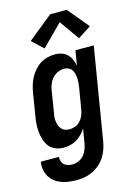

<svg xmlns="http://www.w3.org/2000/svg" viewBox="-154 -848 797 1134"><g transform="rotate(-15 245.0 -280.5)"><path d="M170 213Q146 213 122 210Q98 207 76.5 199Q55 191 37 177Q19 163 7.5 143.5Q-4 124 -8 100.5Q-12 77 -8 53H103Q101 67 105.5 80Q110 93 119.5 101.5Q129 110 142.5 113.5Q156 117 170 117Q189 117 208 108.5Q227 100 240 84.5Q253 69 260 50Q267 31 270 12L284 -72Q273 -54 257.5 -38.5Q242 -23 223.5 -12Q205 -1 185 3.5Q165 8 145 8Q119 8 95.5 -1.5Q72 -11 57.5 -29.5Q43 -48 35.5 -71.5Q28 -95 25.5 -120Q23 -145 25 -171Q27 -197 32 -222L53 -352Q57 -375 63.5 -397.5Q70 -420 81.5 -441.5Q93 -463 109 -481.5Q125 -500 145.5 -513Q166 -526 189.5 -532Q213 -538 236 -538Q257 -538 277 -531.5Q297 -525 311 -511Q325 -497 333 -478.5Q341 -460 345 -440L360 -530H472L380 27Q376 52 368 76.5Q360 101 346 123Q332 145 312 163Q292 181 268 192.5Q244 204 219 208.5Q194 213 170 213ZM207 -88Q224 -88 241.5 -94.5Q259 -101 272 -115Q285 -129 292 -146Q299 -163 302 -180L324 -310Q326 -325 327.5 -339Q329 -353 328 -367Q327 -381 324 -394.5Q321 -408 313.5 -419Q306 -430 293.5 -436Q281 -442 267 -442Q247 -442 228 -433.5Q209 -425 195 -409.5Q181 -394 173.5 -375Q166 -356 163 -337L142 -207Q139 -193 138 -179.5Q137 -166 139 -152.5Q141 -139 145.5 -127Q150 -115 159 -105.5Q168 -96 180.5 -92Q193 -88 207 -88ZM187 -587 119 -651 271 -774H372L479 -645L399 -593L313 -714Z"/></g></svg>

Font: Iosevka Curly Oblique
Style: Bold
Weight: 700
Italic angle: -9°
Monospace: yes
Designer: Belleve Invis
Foundry: Belleve Invis
Version: Version 11.1.0; ttfautohint (v1.8.3)